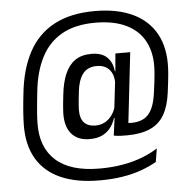

<svg xmlns="http://www.w3.org/2000/svg" viewBox="-57 -721 948 951"><g transform="rotate(-5 417.5 -246.0)"><path d="M369 -35.5Q312 -35.5 280.8 -69.8Q249.5 -104.1 249.5 -168.7Q249.5 -174 249.9 -180.6Q250.3 -187.2 250.9 -197.4Q251.6 -207.7 253.1 -224Q254.7 -240.3 257.5 -264.9Q263.8 -324.7 281.7 -367.4Q299.7 -410 331.7 -432.7Q363.8 -455.3 413.1 -455.3Q465.1 -455.3 491.5 -429.4Q517.9 -403.5 522 -359.4H542.1L518.4 -288.3Q518.8 -291.7 518.8 -294.9Q518.8 -298.1 518.8 -301.1Q518.8 -331.2 508.5 -351.6Q498.2 -372 479.6 -382.5Q461 -393 435.7 -393Q388.3 -393 365 -361.6Q341.8 -330.2 335.9 -275.1Q333.1 -250.4 331.5 -234.3Q329.9 -218.1 329.3 -208.1Q328.7 -198.1 328.3 -192.2Q328 -186.2 328 -181.8Q328 -141.2 347.4 -120.5Q366.8 -99.9 404.3 -99.9Q428.8 -99.9 449.1 -110.6Q469.3 -121.3 484 -140.6Q498.7 -159.8 505.7 -185.3L515.7 -128.9H497.7Q488.7 -101.5 472.5 -80.5Q456.3 -59.6 431 -47.5Q405.7 -35.5 369 -35.5ZM489 -42.2 503.1 -148.1 501.8 -161.6 521.7 -332.9 523.5 -345.6 532.1 -442.6 532.5 -446.9H606.2L561.1 -50.9ZM545 -99.7Q554 -98.9 561.3 -98.3Q568.6 -97.7 581.1 -97.7Q638.3 -97.7 667 -130.3Q695.7 -162.8 705.3 -234.2Q709.4 -261.4 711.9 -283.6Q714.5 -305.8 716 -322.1Q717.5 -338.5 718 -348Q722.9 -430.2 693.1 -488.1Q663.4 -546.1 601.1 -576.7Q538.8 -607.4 446 -607.4Q345 -607.4 278.7 -569.3Q212.4 -531.2 176.6 -460.7Q140.7 -390.2 130.6 -292.3Q127.9 -268.3 126 -249.1Q124.2 -230 122.8 -214.3Q121.4 -198.7 120.3 -185.2Q119.2 -171.8 118.7 -160.1Q118.2 -148.3 118 -136.6Q115.9 -15.7 188.6 49.2Q261.3 114.1 405.5 114.1Q469.5 114.1 523 104.4Q576.5 94.8 619.7 77.8Q663 60.9 695.8 39.4L685.1 105.8Q650.8 125.5 608.9 140.7Q566.9 155.9 515.4 164.2Q463.8 172.6 400.8 172.6Q286 172.6 207.2 137.6Q128.5 102.6 88.4 34.2Q48.3 -34.3 49.7 -134Q49.9 -146.6 50.5 -159.4Q51 -172.2 51.9 -186.1Q52.8 -199.9 54.1 -215.7Q55.4 -231.5 57.3 -249.8Q59.2 -268.1 61.5 -289.4Q74.2 -410.7 119.7 -494.5Q165.2 -578.3 246.8 -621.7Q328.4 -665.1 448.7 -665.1Q558.9 -665.1 636.2 -629Q713.5 -592.8 752.4 -522.4Q791.3 -452.1 786.2 -349Q785.7 -338.2 784.4 -322.5Q783.1 -306.8 780.5 -284.6Q778 -262.5 773.9 -231.4Q765.4 -164.7 740.7 -122.1Q716 -79.5 671.3 -59Q626.5 -38.6 556.7 -37.8Q537.9 -37.4 521.6 -38.4Q505.4 -39.4 489 -42.2Z"/></g></svg>

Font: Anek Tamil Medium
Style: Regular
Weight: 500
Designer: Aadarsh Rajan (Tamil), Yesha Goshar (Latin)
Foundry: Ek Type
Version: Version 1.003